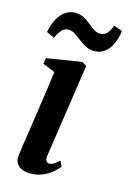

<svg xmlns="http://www.w3.org/2000/svg" viewBox="-117 -812 591 879"><g transform="rotate(15 178.0 -372.0)"><path d="M117.5 10.5Q94.5 10.5 77.5 3.2Q60.5 -4 51.8 -19Q43 -34 46 -57.5Q47.5 -72.5 52.2 -103Q57 -133.5 63.2 -175Q69.5 -216.5 76.5 -265Q83.5 -313.5 91 -365Q98.5 -416.5 105 -466.5L46.5 -490L51.5 -518L216.5 -544.5L238.5 -531.5L173 -89.5Q170.5 -71.5 175.8 -63.5Q181 -55.5 190 -55.5Q200 -55.5 210.5 -61.2Q221 -67 237 -82L249 -56.5Q240.5 -45 222.8 -29.2Q205 -13.5 178.5 -1.5Q152 10.5 117.5 10.5ZM25 -635Q32.5 -673.5 47.2 -699.8Q62 -726 82.5 -739.8Q103 -753.5 127.5 -753.5Q151 -753.5 169 -744Q187 -734.5 202 -721.8Q217 -709 232 -699.5Q247 -690 264 -690Q278 -690 291 -701.5Q304 -713 314.5 -742.5L355.5 -728Q349 -687.5 335.5 -660.5Q322 -633.5 301.8 -620Q281.5 -606.5 255 -606.5Q233 -606.5 214.5 -616.2Q196 -626 179.8 -638.8Q163.5 -651.5 148.5 -661.2Q133.5 -671 118 -671Q100.5 -671 87.8 -658.2Q75 -645.5 62.5 -617.5Z"/></g></svg>

Font: Merriweather 72pt SemiBold
Style: Italic
Weight: 600
Italic angle: -7.8°
Version: Version 2.101